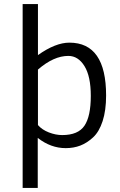

<svg xmlns="http://www.w3.org/2000/svg" viewBox="-20 -720 586 941"><path d="M91 -700H166V-450Q252 -511 320 -511Q500 -511 500 -252Q500 -179 483 -126.5Q466 -74 436 -46.5Q406 -19 373.5 -6.5Q341 6 302 6Q229 6 165 -44V201H91ZM166 -379V-107Q186 -84 219.5 -71Q253 -58 285 -58Q363 -58 394 -104Q425 -150 425 -250Q425 -346 394 -396Q363 -446 315 -446Q243 -446 166 -379Z"/></svg>

Font: Gudea
Style: Regular
Weight: 400
Designer: Agustina Mingote
Foundry: Agustina Mingote
Version: Version 1.002